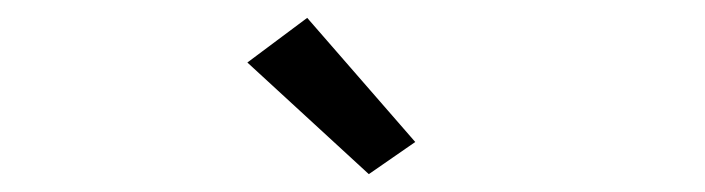

<svg xmlns="http://www.w3.org/2000/svg" viewBox="-20 -702 790 215"><path d="M393 -507 257 -632 324 -682 445 -543Z"/></svg>

Font: Inconsolata ExtraExpanded
Style: Regular
Weight: 400
Width: 8
Monospace: yes
Designer: Raph Levien, Cyreal, Brenton Simpson
Foundry: Raph Levien, Cyreal, Google
Version: Version 3.001; ttfautohint (v1.8.2.53-6de2)